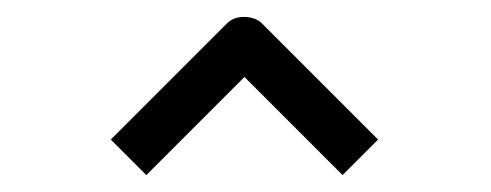

<svg xmlns="http://www.w3.org/2000/svg" viewBox="-20 -682 580 227"><path d="M132 -496 111 -517 248 -654Q256 -662 268 -662Q282 -662 290 -654L427 -517L406 -496L385 -475L269 -591L153 -475Z"/></svg>

Font: ibm3270
Style: Regular
Weight: 400
Monospace: yes
Version: Version 2.0.3